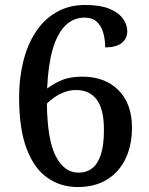

<svg xmlns="http://www.w3.org/2000/svg" viewBox="-20 -744 599 774"><path d="M293 10Q225 10 171.5 -27Q118 -64 87.5 -144Q57 -224 57 -352Q57 -426 73 -493Q89 -560 122 -612Q155 -664 206 -694Q257 -724 324 -724Q383 -724 420 -709Q457 -694 475 -669.5Q493 -645 493 -618Q493 -589 471 -571Q449 -553 404 -553Q404 -585 396 -612.5Q388 -640 370 -656.5Q352 -673 322 -673Q275 -673 242.5 -640Q210 -607 192 -544Q174 -481 170 -387Q194 -406 228 -420.5Q262 -435 312 -435Q403 -435 457.5 -380.5Q512 -326 512 -230Q512 -159 486.5 -105Q461 -51 412 -20.5Q363 10 293 10ZM296 -48Q329 -48 352 -66Q375 -84 387 -122Q399 -160 399 -220Q399 -304 370 -342.5Q341 -381 287 -381Q263 -381 241 -373Q219 -365 200.5 -352.5Q182 -340 169 -326Q171 -178 205.5 -113Q240 -48 296 -48Z"/></svg>

Font: Noto Serif Kannada Medium
Style: Regular
Weight: 500
Version: Version 2.003